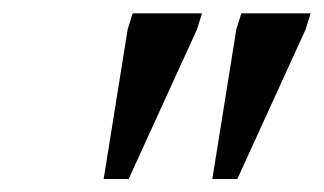

<svg xmlns="http://www.w3.org/2000/svg" viewBox="-20 -695 486 288"><path d="M135.5 -426.5 171.5 -651 179 -675H283L275.5 -651L173 -426.5ZM298.5 -426.5 334.5 -651 342 -675H446L438.5 -651L336 -426.5Z"/></svg>

Font: Newsreader 24pt Medium
Style: Italic
Weight: 500
Italic angle: -17°
Designer: Hugues Gentile
Foundry: Production Type
Version: Version 1.003